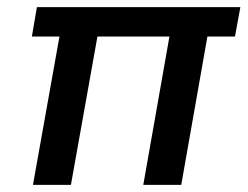

<svg xmlns="http://www.w3.org/2000/svg" viewBox="-20 -516 691 536"><path d="M72 0 146 -414H69L83 -496H651L636 -414H559L486 0H380L453 -414H252L178 0Z"/></svg>

Font: DeepMind Sans Medium
Style: Italic
Weight: 500
Italic angle: -10°
Designer: Jonny Pinhorn / Modifications: Colophon Foundry
Foundry: Colophon Foundry
Version: Version 1.002; ttfautohint (v1.8.2)